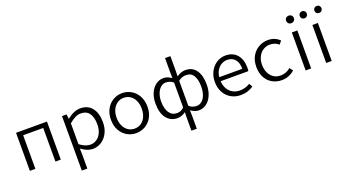

<svg xmlns="http://www.w3.org/2000/svg" viewBox="-65 -1537 4563 2520"><g transform="rotate(-20 2216.0 -277.0)"><path d="M105 -531H537V0H462V-469H182V0H105Z M747 -531H811L818 -468H821Q917 -545 1003 -545Q1111 -545 1168 -472Q1225 -399 1225 -273Q1225 -187 1191.5 -122Q1158 -57 1102.5 -22Q1047 13 982 13Q908 13 822 -50L824 45V230H747ZM1146 -272Q1146 -369 1107.5 -424.5Q1069 -480 986 -480Q949 -480 909.5 -460.5Q870 -441 824 -402V-111Q862 -81 900 -66Q938 -51 971 -51Q1021 -51 1061 -78.5Q1101 -106 1123.5 -156Q1146 -206 1146 -272Z M1334 -265Q1334 -350 1369 -413.5Q1404 -477 1462.5 -511Q1521 -545 1589 -545Q1657 -545 1715.5 -511Q1774 -477 1809 -413.5Q1844 -350 1844 -265Q1844 -180 1809 -117Q1774 -54 1715.5 -20.5Q1657 13 1589 13Q1520 13 1462 -20.5Q1404 -54 1369 -117Q1334 -180 1334 -265ZM1764 -265Q1764 -328 1742 -377Q1720 -426 1680 -453Q1640 -480 1589 -480Q1538 -480 1498 -452.5Q1458 -425 1435.5 -376.5Q1413 -328 1413 -265Q1413 -202 1435.5 -153Q1458 -104 1498 -77Q1538 -50 1589 -50Q1640 -50 1680 -77Q1720 -104 1742 -153Q1764 -202 1764 -265Z M2278 52 2280 -28Q2224 13 2166 13Q2069 13 2012.5 -60Q1956 -133 1956 -265Q1956 -349 1984.5 -412.5Q2013 -476 2061 -510.5Q2109 -545 2166 -545Q2196 -545 2222.5 -535Q2249 -525 2280 -504L2278 -583V-784H2353V-583L2351 -502Q2379 -522 2411 -533.5Q2443 -545 2473 -545Q2570 -545 2622 -472Q2674 -399 2674 -273Q2674 -186 2645.5 -121Q2617 -56 2569 -21.5Q2521 13 2463 13Q2410 13 2351 -28L2353 52V230H2278ZM2280 -93V-441Q2235 -480 2177 -480Q2137 -480 2104.5 -452Q2072 -424 2053.5 -375Q2035 -326 2035 -265Q2035 -165 2073.5 -108Q2112 -51 2181 -51Q2208 -51 2231.5 -60.5Q2255 -70 2280 -93ZM2597 -272Q2597 -369 2563 -424.5Q2529 -480 2457 -480Q2430 -480 2404 -471Q2378 -462 2351 -440V-91Q2376 -69 2403 -60Q2430 -51 2454 -51Q2496 -51 2528.5 -78.5Q2561 -106 2579 -156Q2597 -206 2597 -272Z M2785 -265Q2785 -348 2820 -412Q2855 -476 2911.5 -510.5Q2968 -545 3032 -545Q3135 -545 3193 -478.5Q3251 -412 3251 -296Q3251 -268 3247 -249H2860Q2864 -185 2891.5 -139.5Q2919 -94 2962 -71Q3005 -48 3057 -48Q3135 -48 3200 -89L3228 -41Q3188 -15 3144.5 -1Q3101 13 3048 13Q2975 13 2915 -21Q2855 -55 2820 -118Q2785 -181 2785 -265ZM3183 -305Q3183 -391 3143.5 -437Q3104 -483 3034 -483Q2996 -483 2959 -464Q2922 -445 2895 -405Q2868 -365 2861 -305Z M3364 -265Q3364 -350 3400 -413.5Q3436 -477 3496 -511Q3556 -545 3627 -545Q3722 -545 3789 -480L3752 -435Q3702 -480 3630 -480Q3578 -480 3535.5 -453Q3493 -426 3468.5 -377Q3444 -328 3444 -265Q3444 -202 3467 -153Q3490 -104 3532 -77Q3574 -50 3628 -50Q3668 -50 3704 -64Q3740 -78 3767 -103L3802 -57Q3724 13 3623 13Q3549 13 3490.5 -20Q3432 -53 3398 -116Q3364 -179 3364 -265Z M3957 -531H4034V0H3957ZM3939 -701Q3939 -724 3954.5 -738.5Q3970 -753 3993 -753Q4016 -753 4031.5 -738.5Q4047 -724 4047 -701Q4047 -677 4031.5 -662Q4016 -647 3993 -647Q3970 -647 3954.5 -662Q3939 -677 3939 -701Z M4244 -531H4321V0H4244ZM4333 -698Q4333 -719 4347.5 -733Q4362 -747 4383 -747Q4404 -747 4418 -732.5Q4432 -718 4432 -698Q4432 -677 4418 -662.5Q4404 -648 4383 -648Q4362 -648 4347.5 -662Q4333 -676 4333 -698ZM4128 -698Q4128 -719 4142.5 -733Q4157 -747 4177 -747Q4198 -747 4212.5 -733Q4227 -719 4227 -698Q4227 -677 4213 -662.5Q4199 -648 4177 -648Q4156 -648 4142 -662.5Q4128 -677 4128 -698Z"/></g></svg>

Font: Nebula Sans Book
Style: Regular
Weight: 400
Designer: Paul D. Hunt for Adobe (as Source Sans)
Foundry: Nebula Entertainment & Broadcasting LLC
Version: Version 1.010